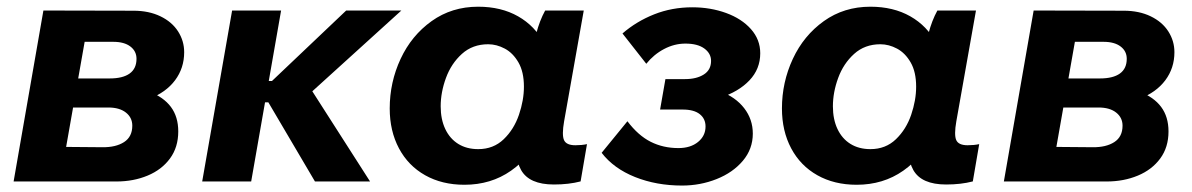

<svg xmlns="http://www.w3.org/2000/svg" viewBox="-20 -552 3626 584"><path d="M112 -520 386.2 -519.4Q432.8 -519.4 468 -502.4Q503.2 -485.4 521.7 -456.4Q540.2 -427.4 540.2 -393.2Q540.2 -345 512.5 -307.9Q484.8 -270.8 433.4 -251.2L434.2 -273Q477.4 -256.8 499.8 -226.8Q522.2 -196.8 522.2 -152.2Q522.2 -104.2 497.1 -70Q472 -35.8 429 -17.9Q386 0 334.2 0H21.4ZM148.8 -105.4 291 -104.2Q332.2 -103.6 357.3 -119.8Q382.4 -136 382.4 -169.8Q382.4 -194.2 363 -209.6Q343.6 -225 309.6 -225H155.2L170.2 -313.4H313.8Q353.6 -313.4 374.4 -328.4Q395.2 -343.4 395.2 -373.2Q395.2 -396.4 376.5 -410.6Q357.8 -424.8 324.6 -424.8H204.6L243.6 -459.6L175.8 -74.8Z M686 -520H835L744 0H595ZM796.2 -240.8H735.2L746.6 -305.6H807.2L1033 -520H1200.8L910.4 -256.6L908.8 -307.4L1105.6 0H938Z M1555.2 -166.6 1574.4 -165.2 1606.2 -430.8Q1608.4 -438.8 1611.2 -450.2Q1621.2 -489 1638.2 -520H1755.6L1695.8 -182.8Q1688.6 -141.4 1695.6 -125.8Q1702.6 -110.2 1730.2 -110.2Q1749.6 -110.2 1765.4 -113.6L1746 -0.2Q1710 9.2 1664.8 9.2Q1590 9.2 1565.1 -34.6Q1540.2 -78.4 1555.2 -166.6ZM1661.8 -302.2Q1661.8 -219 1628.6 -147.3Q1595.4 -75.6 1534.4 -32.8Q1473.4 10 1392.6 10Q1324.6 10 1273.1 -19Q1221.6 -48 1193.5 -100.8Q1165.4 -153.6 1165.4 -222.2Q1165.4 -301.8 1198.5 -372.9Q1231.6 -444 1292.9 -487.8Q1354.2 -531.6 1434.4 -531.6Q1504.4 -531.6 1555.9 -502.3Q1607.4 -473 1634.6 -420.7Q1661.8 -368.4 1661.8 -302.2ZM1320.4 -228.8Q1320.4 -189.2 1334.3 -159.7Q1348.2 -130.2 1373.8 -114.3Q1399.4 -98.4 1434.6 -98.4Q1480.8 -98.4 1512.1 -128.5Q1543.4 -158.6 1558.5 -202.9Q1573.6 -247.2 1573.6 -288.4Q1573.6 -333.2 1557 -362Q1540.4 -390.8 1515.5 -404.1Q1490.6 -417.4 1464.8 -417.4Q1417.4 -417.4 1384.9 -388Q1352.4 -358.6 1336.4 -314.8Q1320.4 -271 1320.4 -228.8Z M1810 -87.2 1888.4 -183.2Q1921.2 -139.8 1959.2 -120.7Q1997.2 -101.6 2043.6 -101.6Q2080.4 -101.6 2103.2 -120.2Q2126 -138.8 2126 -167.4Q2126 -190.8 2108.4 -204.8Q2090.8 -218.8 2056.6 -218.8H1987.8L2004 -311.4H2063.8Q2098.6 -311.4 2120.7 -325.4Q2142.8 -339.4 2142.8 -366.8Q2142.8 -389.4 2122.4 -404.4Q2102 -419.4 2064.8 -419.4Q2031.2 -419.4 1999.9 -402.9Q1968.6 -386.4 1945.8 -358L1873.4 -450.2Q1915.8 -487 1969.8 -508.4Q2023.8 -529.8 2085.8 -529.8Q2141 -529.8 2188.5 -512.5Q2236 -495.2 2264.2 -463.4Q2292.4 -431.6 2292.4 -390Q2292.4 -342.2 2259.6 -307.6Q2226.8 -273 2169.8 -254.4L2170.2 -274.6Q2217.4 -256.8 2243.6 -222.9Q2269.8 -189 2269.8 -145.6Q2269.8 -98.8 2239.5 -62.9Q2209.2 -27 2159.6 -7.3Q2110 12.4 2054.6 12.4Q1976.6 12.4 1911.7 -13.5Q1846.8 -39.4 1810 -87.2Z M2748.2 -166.6 2767.4 -165.2 2799.2 -430.8Q2801.4 -438.8 2804.2 -450.2Q2814.2 -489 2831.2 -520H2948.6L2888.8 -182.8Q2881.6 -141.4 2888.6 -125.8Q2895.6 -110.2 2923.2 -110.2Q2942.6 -110.2 2958.4 -113.6L2939 -0.2Q2903 9.2 2857.8 9.2Q2783 9.2 2758.1 -34.6Q2733.2 -78.4 2748.2 -166.6ZM2854.8 -302.2Q2854.8 -219 2821.6 -147.3Q2788.4 -75.6 2727.4 -32.8Q2666.4 10 2585.6 10Q2517.6 10 2466.1 -19Q2414.6 -48 2386.5 -100.8Q2358.4 -153.6 2358.4 -222.2Q2358.4 -301.8 2391.5 -372.9Q2424.6 -444 2485.9 -487.8Q2547.2 -531.6 2627.4 -531.6Q2697.4 -531.6 2748.9 -502.3Q2800.4 -473 2827.6 -420.7Q2854.8 -368.4 2854.8 -302.2ZM2513.4 -228.8Q2513.4 -189.2 2527.3 -159.7Q2541.2 -130.2 2566.8 -114.3Q2592.4 -98.4 2627.6 -98.4Q2673.8 -98.4 2705.1 -128.5Q2736.4 -158.6 2751.5 -202.9Q2766.6 -247.2 2766.6 -288.4Q2766.6 -333.2 2750 -362Q2733.4 -390.8 2708.5 -404.1Q2683.6 -417.4 2657.8 -417.4Q2610.4 -417.4 2577.9 -388Q2545.4 -358.6 2529.4 -314.8Q2513.4 -271 2513.4 -228.8Z M3124 -520 3398.2 -519.4Q3444.8 -519.4 3480 -502.4Q3515.2 -485.4 3533.7 -456.4Q3552.2 -427.4 3552.2 -393.2Q3552.2 -345 3524.5 -307.9Q3496.8 -270.8 3445.4 -251.2L3446.2 -273Q3489.4 -256.8 3511.8 -226.8Q3534.2 -196.8 3534.2 -152.2Q3534.2 -104.2 3509.1 -70Q3484 -35.8 3441 -17.9Q3398 0 3346.2 0H3033.4ZM3160.8 -105.4 3303 -104.2Q3344.2 -103.6 3369.3 -119.8Q3394.4 -136 3394.4 -169.8Q3394.4 -194.2 3375 -209.6Q3355.6 -225 3321.6 -225H3167.2L3182.2 -313.4H3325.8Q3365.6 -313.4 3386.4 -328.4Q3407.2 -343.4 3407.2 -373.2Q3407.2 -396.4 3388.5 -410.6Q3369.8 -424.8 3336.6 -424.8H3216.6L3255.6 -459.6L3187.8 -74.8Z"/></svg>

Font: Fixel Italic Variable Display Thin
Style: Italic
Weight: 100
Italic angle: -10°
Designer: AlfaBravo + MacPaw
Foundry: Kyrylo Tkachov, Marchela Mozhyna, Serhii Makarenko, Maria Weinstein, Zakhar Kryvoshyya
Version: Version 1.210;Glyphs 3.2 (3217)